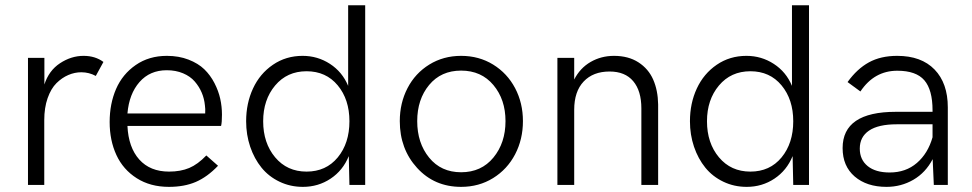

<svg xmlns="http://www.w3.org/2000/svg" viewBox="-20 -710 3732 737"><path d="M87.4 0V-487.8H150.4V-385.7Q167.5 -439 210.4 -467.3Q253.4 -495.6 300.8 -495.6Q345.7 -495.6 377 -472.2L347.7 -418.5Q321.8 -432.6 292 -432.6Q266.6 -432.6 242.2 -422.1Q217.8 -411.6 196.8 -390.9Q175.8 -370.1 162.8 -333.3Q149.9 -296.4 149.9 -249V0Z M628.4 7.3Q557.1 7.3 504.9 -25.9Q452.6 -59.1 426.8 -115Q400.9 -170.9 400.9 -241.7Q400.9 -311.5 425.5 -368.4Q450.2 -425.3 501 -460.4Q551.8 -495.6 620.6 -495.6Q666.5 -495.6 703.6 -481.2Q740.7 -466.8 764.2 -444.1Q787.6 -421.4 803.2 -391.1Q818.8 -360.8 825.4 -330.8Q832 -300.8 832 -270Q832 -239.3 828.6 -226.6H469.2Q473.1 -144 514.6 -97.7Q556.2 -51.3 628.9 -51.3Q673.3 -51.3 706.3 -65.2Q739.3 -79.1 772 -113.3L816.9 -73.7Q775.9 -30.8 731.7 -11.7Q687.5 7.3 628.4 7.3ZM469.2 -274.4H767.6Q768.6 -293 766.6 -305.2Q764.2 -331.1 754.4 -354.2Q744.6 -377.4 727.5 -397.2Q710.4 -417 682.6 -428.7Q654.8 -440.4 620.1 -440.4Q555.2 -440.4 515.4 -395Q475.6 -349.6 469.2 -274.4Z M1142.6 7.3Q1094.2 7.3 1053 -12.5Q1011.7 -32.2 983.9 -66.4Q956.1 -100.6 940.4 -146.7Q924.8 -192.9 924.8 -244.6Q924.8 -313.5 951.2 -370.4Q977.5 -427.2 1027.6 -461.4Q1077.6 -495.6 1141.6 -495.6Q1199.2 -495.6 1246.6 -464.8Q1293.9 -434.1 1316.4 -380.4V-689.9H1381.8V0H1321.3L1318.8 -110.8Q1296.4 -55.7 1249 -24.2Q1201.7 7.3 1142.6 7.3ZM1321.3 -244.6Q1321.3 -328.1 1276.4 -382.3Q1231.4 -436.5 1156.7 -436.5Q1082 -436.5 1036.1 -381.8Q990.2 -327.1 990.2 -244.6Q990.2 -161.1 1036.1 -106.2Q1082 -51.3 1156.7 -51.3Q1231.4 -51.3 1276.4 -105.7Q1321.3 -160.2 1321.3 -244.6Z M1750 7.3Q1647.5 7.3 1581.1 -65.4Q1514.6 -138.2 1514.6 -245.1Q1514.6 -314.5 1544.2 -371.6Q1573.7 -428.7 1627.9 -462.2Q1682.1 -495.6 1750 -495.6Q1818.4 -495.6 1872.8 -462.2Q1927.2 -428.7 1957.3 -371.6Q1987.3 -314.5 1987.3 -245.1Q1987.3 -175.3 1957.3 -117.7Q1927.2 -60.1 1872.8 -26.4Q1818.4 7.3 1750 7.3ZM1750 -48.8Q1827.6 -48.8 1874 -105.2Q1920.4 -161.6 1920.4 -245.1Q1920.4 -328.1 1874 -383.5Q1827.6 -439 1750 -439Q1672.9 -439 1627.2 -383.8Q1581.5 -328.6 1581.5 -245.1Q1581.5 -161.1 1627.2 -105Q1672.9 -48.8 1750 -48.8Z M2119.6 0V-487.8H2184.1V-404.8Q2206.5 -448.7 2247.1 -472.2Q2287.6 -495.6 2336.9 -495.6Q2392.1 -495.6 2430.7 -470.7Q2469.2 -445.8 2487.3 -404.5Q2505.4 -363.3 2506.3 -309.1V0H2441.9V-293.9Q2441.9 -361.3 2410.6 -398.4Q2379.4 -435.5 2319.8 -435.5Q2256.8 -435.5 2220.5 -397.2Q2184.1 -358.9 2184.1 -288.6V0Z M2846.2 7.3Q2797.9 7.3 2756.6 -12.5Q2715.3 -32.2 2687.5 -66.4Q2659.7 -100.6 2644 -146.7Q2628.4 -192.9 2628.4 -244.6Q2628.4 -313.5 2654.8 -370.4Q2681.2 -427.2 2731.2 -461.4Q2781.2 -495.6 2845.2 -495.6Q2902.8 -495.6 2950.2 -464.8Q2997.6 -434.1 3020 -380.4V-689.9H3085.4V0H3024.9L3022.5 -110.8Q3000 -55.7 2952.6 -24.2Q2905.3 7.3 2846.2 7.3ZM3024.9 -244.6Q3024.9 -328.1 2980 -382.3Q2935.1 -436.5 2860.4 -436.5Q2785.6 -436.5 2739.7 -381.8Q2693.8 -327.1 2693.8 -244.6Q2693.8 -161.1 2739.7 -106.2Q2785.6 -51.3 2860.4 -51.3Q2935.1 -51.3 2980 -105.7Q3024.9 -160.2 3024.9 -244.6Z M3423.8 -495.6Q3516.6 -495.6 3567.4 -443.1Q3618.2 -390.6 3618.2 -297.9V0H3564.5L3560.1 -99.1Q3533.2 -47.4 3486.1 -20Q3439 7.3 3382.8 7.3Q3307.1 7.3 3260.7 -32.5Q3214.4 -72.3 3214.4 -141.6Q3214.4 -280.8 3418.9 -280.8H3559.6V-286.6Q3559.6 -365.2 3528.1 -401.9Q3496.6 -438.5 3424.3 -438.5Q3335.9 -438.5 3282.7 -358.9L3233.4 -395Q3270 -445.8 3315.4 -470.7Q3360.8 -495.6 3423.8 -495.6ZM3395 -47.9Q3457 -47.9 3499.5 -84.5Q3542 -121.1 3559.6 -183.1V-232.9H3422.4Q3351.6 -232.9 3315.9 -208.7Q3280.3 -184.6 3280.3 -139.6Q3280.3 -97.2 3310.5 -72.5Q3340.8 -47.9 3395 -47.9Z"/></svg>

Font: HK Grotesk Legacy
Style: Regular
Weight: 400
Designer: Alfredo Marco Pradil
Foundry: Hanken Design Co.
Version: Version 2.022;PS 002.022;hotconv 1.0.88;makeotf.lib2.5.64775